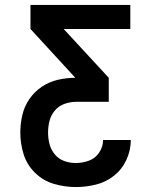

<svg xmlns="http://www.w3.org/2000/svg" viewBox="-20 -550 616 775"><path d="M286 205Q327 205 367.5 195Q408 185 440.5 159Q473 133 490.5 94.5Q508 56 508 15H396Q396 42 380.5 65.5Q365 89 339 98.5Q313 108 286 108Q262 108 239.5 100Q217 92 201.5 73.5Q186 55 180 32Q174 9 174 -15Q174 -39 180 -62.5Q186 -86 202 -104.5Q218 -123 241 -131Q264 -139 288 -139H419V-236L237 -433H506V-530H103V-433L284 -236Q249 -236 214 -228Q179 -220 149 -200Q119 -180 98.5 -150Q78 -120 70 -85Q62 -50 62 -15Q62 30 75.5 73Q89 116 122 148Q155 180 198.5 192.5Q242 205 286 205Z"/></svg>

Font: Iosevka Sparkle Semibold
Style: Regular
Weight: 600
Designer: Belleve Invis
Foundry: Belleve Invis
Version: Version 4.5.0; ttfautohint (v1.8.3)